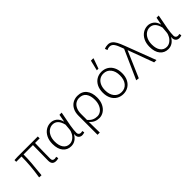

<svg xmlns="http://www.w3.org/2000/svg" viewBox="158 -1999 3386 3386"><g transform="rotate(-45 1850.5 -306.5)"><path d="M447 -97Q447 -213 452 -480H218Q218 -381 210 -280.5Q202 -180 186 -24L183 3L126 0Q167 -253 167 -480H35V-523L112 -527H620V-480H505Q502 -393 500 -277Q498 -161 498 -91Q498 -37 554 -37Q570 -37 595 -45L605 -1Q591 3 576.5 6Q562 9 546 9Q495 9 471 -17Q447 -43 447 -97Z M709 -251Q709 -340 742 -405.5Q775 -471 830 -506Q885 -541 950 -541Q1010 -541 1060.5 -503.5Q1111 -466 1132 -386H1134L1160 -527H1215L1211 -506Q1179 -350 1163 -254Q1147 -158 1147 -91Q1147 -65 1163 -49.5Q1179 -34 1202 -34Q1223 -34 1242 -41L1251 1Q1220 13 1193 13Q1152 13 1126.5 -11.5Q1101 -36 1101 -81Q1101 -89 1103 -105H1101Q1033 13 918 13Q824 13 766.5 -55.5Q709 -124 709 -251ZM1104 -224 1113 -328Q1073 -493 953 -493Q904 -493 861.5 -464.5Q819 -436 793 -381Q767 -326 767 -251Q767 -151 809 -92.5Q851 -34 926 -34Q970 -34 1009.5 -61Q1049 -88 1074.5 -132Q1100 -176 1104 -224Z M1619 -541Q1729 -541 1788 -468.5Q1847 -396 1847 -271Q1847 -185 1815 -120.5Q1783 -56 1731 -21.5Q1679 13 1620 13Q1567 13 1523 -6.5Q1479 -26 1438 -70L1442 197H1386V-278Q1386 -362 1417.5 -421.5Q1449 -481 1502 -511Q1555 -541 1619 -541ZM1790 -271Q1790 -373 1747.5 -433Q1705 -493 1617 -493Q1569 -493 1529 -468.5Q1489 -444 1464.5 -393Q1440 -342 1440 -268V-120Q1483 -70 1525.5 -52Q1568 -34 1616 -34Q1664 -34 1704 -64Q1744 -94 1767 -148Q1790 -202 1790 -271Z M1976 -263Q1976 -350 2008 -412.5Q2040 -475 2095 -508Q2150 -541 2220 -541Q2289 -541 2344 -508Q2399 -475 2430.5 -412.5Q2462 -350 2462 -263Q2462 -177 2430 -115Q2398 -53 2343 -20Q2288 13 2220 13Q2151 13 2095.5 -19.5Q2040 -52 2008 -114.5Q1976 -177 1976 -263ZM2407 -263Q2407 -367 2356.5 -430.5Q2306 -494 2220 -494Q2164 -494 2122 -465Q2080 -436 2057 -384Q2034 -332 2034 -263Q2034 -159 2084.5 -96.5Q2135 -34 2220 -34Q2306 -34 2356.5 -96.5Q2407 -159 2407 -263ZM2228 -810H2284L2289 -804L2222 -616H2181Z M2548 0 2790 -544 2781 -571Q2747 -669 2715.5 -711.5Q2684 -754 2633 -754Q2600 -754 2567 -736L2549 -783Q2588 -801 2638 -801Q2686 -801 2720 -774.5Q2754 -748 2780 -699.5Q2806 -651 2836 -570L3053 0H2995L2818 -480H2814L2605 7Z M3130 -251Q3130 -340 3163 -405.5Q3196 -471 3251 -506Q3306 -541 3371 -541Q3431 -541 3481.5 -503.5Q3532 -466 3553 -386H3555L3581 -527H3636L3632 -506Q3600 -350 3584 -254Q3568 -158 3568 -91Q3568 -65 3584 -49.5Q3600 -34 3623 -34Q3644 -34 3663 -41L3672 1Q3641 13 3614 13Q3573 13 3547.5 -11.5Q3522 -36 3522 -81Q3522 -89 3524 -105H3522Q3454 13 3339 13Q3245 13 3187.5 -55.5Q3130 -124 3130 -251ZM3525 -224 3534 -328Q3494 -493 3374 -493Q3325 -493 3282.5 -464.5Q3240 -436 3214 -381Q3188 -326 3188 -251Q3188 -151 3230 -92.5Q3272 -34 3347 -34Q3391 -34 3430.5 -61Q3470 -88 3495.5 -132Q3521 -176 3525 -224Z"/></g></svg>

Font: Nebula Sans Light
Style: Regular
Weight: 300
Designer: Paul D. Hunt for Adobe (as Source Sans)
Foundry: Nebula Entertainment & Broadcasting LLC
Version: Version 1.010